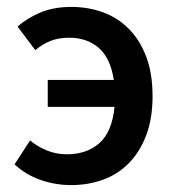

<svg xmlns="http://www.w3.org/2000/svg" viewBox="-20 -523 502 555"><path d="M185 12Q140 12 97 -3Q54 -18 22 -48L67 -117Q87 -100 114.5 -88.5Q142 -77 173 -77Q231 -77 267.5 -109.5Q304 -142 311 -214H118V-292H309Q299 -356 265 -385Q231 -414 180 -414Q149 -414 125.5 -404.5Q102 -395 82 -378L31 -446Q57 -470 96 -486.5Q135 -503 186 -503Q235 -503 277.5 -487.5Q320 -472 352 -440Q384 -408 402.5 -359.5Q421 -311 421 -245Q421 -181 403 -133Q385 -85 353.5 -52.5Q322 -20 279 -4Q236 12 185 12Z"/></svg>

Font: CV Source Sans Light
Style: Bold
Weight: 600
Designer: Paul D. Hunt
Foundry: Adobe Systems Incorporated
Version: Version 3.001